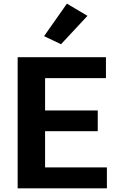

<svg xmlns="http://www.w3.org/2000/svg" viewBox="-20 -1021 631 1041"><path d="M75.7 0H559.6V-113.3H224.4V-309.8H510V-421.9H224.4V-597.2H554.4V-710.9H75.7ZM219 -825 310.8 -781.2 454.3 -935.1 342.8 -1001.2Z"/></svg>

Font: Roboto Flex
Style: Regular
Weight: 400
Designer: Berlow after Robertson
Foundry: Google
Version: Version 3.200;gftools[0.9.32]